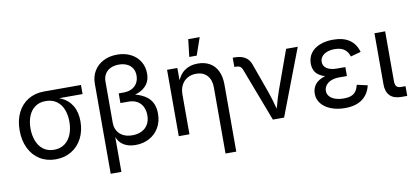

<svg xmlns="http://www.w3.org/2000/svg" viewBox="-83 -1056 3378 1555"><g transform="rotate(-10 1606.5 -278.5)"><path d="M50.8 -269.5Q50.8 -352.5 81.8 -415Q112.8 -477.5 169.2 -511.7Q225.6 -545.9 299.3 -545.9H604V-471.2H364.7L299.3 -467.3Q246.6 -467.3 210.9 -441.2Q175.3 -415 157.7 -370.1Q140.1 -325.2 140.1 -269.5Q140.1 -213.9 157.7 -167.7Q175.3 -121.6 211.2 -94.2Q247.1 -66.9 299.3 -66.9Q352.1 -66.9 388.4 -94.5Q424.8 -122.1 442.4 -168Q460 -213.9 460 -269.5Q460 -325.7 442.4 -370.4Q424.8 -415 388.7 -441.2Q352.5 -467.3 299.3 -467.3V-489.3Q374.5 -489.3 430.7 -463.4Q486.8 -437.5 517.8 -385.5Q548.8 -333.5 548.8 -256.8Q548.8 -179.7 517.6 -118.4Q486.3 -57.1 429.7 -22.7Q373 11.7 299.3 11.7Q225.6 11.7 169.2 -23.4Q112.8 -58.6 81.8 -122.6Q50.8 -186.5 50.8 -269.5Z M934.1 -737.3Q996.1 -737.3 1044.7 -712.9Q1093.3 -688.5 1120.4 -644.5Q1147.5 -600.6 1147.5 -544.9Q1147.5 -491.7 1121.6 -456.3Q1095.7 -420.9 1049.1 -402.1Q1002.4 -383.3 937.5 -379.4V-405.3Q1046.4 -399.4 1112.3 -352.8Q1178.2 -306.2 1178.2 -209Q1178.2 -145.5 1149.9 -95.7Q1121.6 -45.9 1070.8 -18.1Q1020 9.8 955.6 9.8Q891.1 9.8 848.9 -21.7Q806.6 -53.2 793.5 -122.1H804.2V204.1H716.3V-537.1Q716.3 -595.7 743.9 -641.1Q771.5 -686.5 820.8 -711.9Q870.1 -737.3 934.1 -737.3ZM1090.8 -210Q1090.8 -251.5 1075.2 -282.2Q1059.6 -313 1030.3 -329.6Q1001 -346.2 961.9 -346.2H893.1V-425.8H932.6Q971.7 -425.8 1000.5 -440.2Q1029.3 -454.6 1044.9 -481.2Q1060.5 -507.8 1060.5 -543.5Q1060.5 -577.6 1045.2 -602.8Q1029.8 -627.9 1001.2 -641.6Q972.7 -655.3 934.1 -655.3Q894.5 -655.3 865.2 -641.1Q835.9 -627 820.1 -600.6Q804.2 -574.2 804.2 -539.1V-199.2Q804.2 -162.6 820.6 -133.8Q836.9 -105 868.4 -88.6Q899.9 -72.3 944.3 -72.3Q988.8 -72.3 1022 -89.1Q1055.2 -106 1073 -137Q1090.8 -168 1090.8 -210Z M1399.9 0H1312V-545.9H1396.5L1397 -413.6H1384.8Q1408.7 -486.3 1454.1 -519.5Q1499.5 -552.7 1564 -552.7Q1620.1 -552.7 1661.6 -529.8Q1703.1 -506.8 1726.1 -460.4Q1749 -414.1 1749 -346.7V204.1H1660.6V-339.4Q1660.6 -402.3 1627.7 -438Q1594.7 -473.6 1537.6 -473.6Q1498 -473.6 1466.8 -456.3Q1435.5 -439 1417.7 -405.8Q1399.9 -372.6 1399.9 -327.1ZM1523.9 -760.7H1618.2L1568.4 -617.2H1507.3Z M1864.7 -474.1H1852.5V-549.8H1867.2Q1919.4 -549.8 1952.9 -530Q1986.3 -510.3 2001 -469.2L2089.8 -222.2Q2100.1 -193.4 2108.6 -164.3Q2117.2 -135.3 2128.4 -94.2L2148.4 -24.9H2116.2Q2122.6 -45.9 2134.3 -89.8Q2146.5 -133.8 2155 -163.3Q2163.6 -192.9 2174.3 -222.2L2291 -545.9H2386.7L2178.2 0H2085.9L1919.9 -436.5Q1912.1 -457.5 1899.7 -465.8Q1887.2 -474.1 1864.7 -474.1Z M2456.1 -147.5Q2456.1 -182.1 2473.9 -212.6Q2491.7 -243.2 2537.6 -263.7Q2583.5 -284.2 2661.6 -284.2H2737.8V-243.2H2672.4Q2635.3 -243.2 2607.2 -231.4Q2579.1 -219.7 2564 -199.2Q2548.8 -178.7 2548.8 -153.3Q2548.8 -128.4 2565.2 -109.1Q2581.5 -89.8 2612.1 -79.3Q2642.6 -68.8 2682.6 -68.8Q2720.7 -68.8 2744.9 -78.9Q2769 -88.9 2782.7 -108.6Q2796.4 -128.4 2804.2 -159.7L2890.6 -140.1Q2874.5 -68.8 2821.3 -29.5Q2768.1 9.8 2678.7 9.8Q2615.2 9.8 2564.5 -9.8Q2513.7 -29.3 2484.9 -65.2Q2456.1 -101.1 2456.1 -147.5ZM2466.8 -392.1Q2466.8 -441.9 2493.2 -478Q2519.5 -514.2 2567.1 -533.4Q2614.7 -552.7 2677.2 -552.7Q2761.7 -552.7 2812 -517.8Q2862.3 -482.9 2880.9 -416.5L2796.9 -393.6Q2785.2 -433.1 2756.1 -454.1Q2727.1 -475.1 2676.8 -475.1Q2640.6 -475.1 2613.3 -464.4Q2585.9 -453.6 2571 -434.6Q2556.2 -415.5 2556.2 -390.6Q2556.2 -356.4 2585.9 -336.7Q2615.7 -316.9 2672.4 -316.9H2737.8V-261.7H2661.6Q2585 -261.7 2541.7 -280.8Q2498.5 -299.8 2482.7 -328.6Q2466.8 -357.4 2466.8 -392.1Z M3017.6 -125V-545.9H3105.5V-136.7Q3105.5 -106.9 3116.9 -93.5Q3128.4 -80.1 3152.8 -80.1H3190.9V0H3144Q3080.6 0 3049.1 -32.2Q3017.6 -64.5 3017.6 -125Z"/></g></svg>

Font: Inter RS Variable
Style: Regular
Weight: 400
Designer: Rasmus Andersson (customised by Maria Ramos and Noel Pretorius)
Foundry: rsms
Version: Version 3.001;Glyphs 3.2.3 (3260)